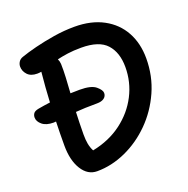

<svg xmlns="http://www.w3.org/2000/svg" viewBox="-128 -830 940 960"><g transform="rotate(-20 342.0 -350.0)"><path d="M229 9Q179 9 148.5 -40Q118 -89 118 -168Q118 -233 120 -295Q113 -294 107 -294Q68 -294 47 -311.5Q26 -329 26 -350Q26 -362 32.5 -371.5Q39 -381 59 -385Q92 -391 124 -395Q128 -473 136 -554Q124 -552 114 -552Q80 -552 62.5 -571Q45 -590 45 -614Q45 -627 52.5 -639Q60 -651 76 -656Q107 -667 154.5 -679Q202 -691 257.5 -700Q313 -709 368 -709Q457 -709 521 -674.5Q585 -640 618.5 -579Q652 -518 652 -438Q652 -344 615.5 -262.5Q579 -181 518 -120Q457 -59 381.5 -25Q306 9 229 9ZM227 -187Q227 -158 231 -136.5Q235 -115 245 -96Q335 -114 401 -163.5Q467 -213 503 -283Q539 -353 539 -433Q539 -510 499 -554.5Q459 -599 364 -599Q323 -599 291.5 -594.5Q260 -590 235 -584Q241 -572 242 -557Q243 -523 241 -485Q239 -447 236 -403Q258 -404 285 -404Q346 -404 370.5 -383.5Q395 -363 395 -347Q395 -330 381.5 -320Q368 -310 344 -310Q309 -310 281 -309Q253 -308 230 -306Q229 -279 228 -249Q227 -219 227 -187Z"/></g></svg>

Font: Shantell Sans Normal
Style: Regular
Weight: 500
Designer: Stephen Nixon, Anya Danilova, Shantell Martin
Foundry: Arrow Type
Version: Version 1.009;[a7da0bfa3]